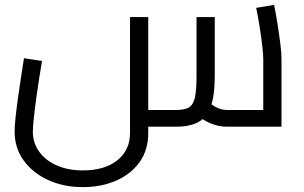

<svg xmlns="http://www.w3.org/2000/svg" viewBox="-20 -520 1247 788"><path d="M319.9 248Q241.3 248 177.6 218.8Q114 189.6 77 138.4Q40 87.1 40 20.5Q40 -0.1 43.6 -35.2Q47.2 -70.3 53 -112.3Q58.8 -154.4 65.6 -198.6Q72.4 -242.8 78.4 -281L152.4 -269.8Q140.8 -200.8 132.4 -142.2Q124 -83.6 119.4 -41.5Q114.8 0.7 114.8 20.5Q114.8 66.5 140.9 102.6Q167 138.7 213.2 159Q259.5 179.4 319.9 179.4Q409.8 179.4 461.7 137.8Q513.6 96.1 513.6 25.9V-450H588.4V25.9Q588.4 96.1 552.3 146.1Q516.2 196 455.2 222Q394.3 248 319.9 248ZM588.4 0V-68.6H702.3Q736.4 -68.6 754.5 -78.6Q772.6 -88.6 779.6 -118.4Q786.6 -148.1 786.6 -206.9V-450H861.4V-206.9Q861.4 -128.9 845.2 -83.6Q829 -38.2 794.2 -19.1Q759.5 0 702.3 0ZM911.7 0Q878.3 0 845.8 -13Q813.3 -26 782.5 -53.4L832 -104.5Q854.6 -85 873.4 -76.8Q892.2 -68.6 911.7 -68.6H1091L1060.5 -36.6V-277.6Q1060.5 -295.4 1056.7 -329Q1052.9 -362.6 1046.5 -404.1Q1040.1 -445.6 1031.5 -487.8L1104.9 -500Q1112.1 -465.2 1118.9 -422.5Q1125.7 -379.8 1130.5 -340.8Q1135.3 -301.8 1135.3 -277.6V0Z"/></svg>

Font: Titillium Web
Style: Bold
Weight: 700
Designer: Mohamed Gaber, Accademia di Belle Arti di Urbino
Foundry: Kief Type Foundry, Accademia di Belle Arti di Urbino
Version: Version 3.000